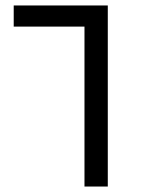

<svg xmlns="http://www.w3.org/2000/svg" viewBox="-20 -680 528 700"><path d="M288 0V-639L352 -583H30V-660H373V0Z"/></svg>

Font: Cairo Medium
Style: Regular
Weight: 500
Designer: Mohamed Gaber, Accademia di Belle Arti di Urbino
Foundry: Kief Type Foundry, Accademia di Belle Arti di Urbino
Version: Version 3.117